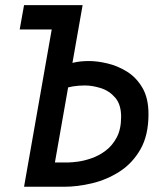

<svg xmlns="http://www.w3.org/2000/svg" viewBox="-20 -713 626 733"><path d="M71.8 0 193.8 -693.4H295.4L173.3 0ZM55.2 -600.6 71.8 -693.4H237.3L221.2 -600.6ZM224.6 0H88.4L104.5 -92.8H240.7Q253.4 -92.8 277.3 -95.9Q301.3 -99.1 329.6 -108.9Q357.9 -118.7 383.5 -137.9Q409.2 -157.2 425.8 -188.7Q442.4 -220.2 442.4 -267.1Q442.4 -314 419.9 -340.1Q397.5 -366.2 365.2 -376.5Q333 -386.7 304.2 -386.7Q255.4 -386.7 218.3 -372.6Q181.2 -358.4 143.1 -334.5L159.2 -425.3Q185.5 -442.4 209 -454.6Q232.4 -466.8 258.8 -473.4Q285.2 -480 319.8 -480Q351.1 -480 389.9 -470.9Q428.7 -461.9 464.6 -439.7Q500.5 -417.5 523.7 -377.9Q546.9 -338.4 546.9 -277.3Q546.9 -196.8 516.4 -143.3Q485.8 -89.8 437 -58.3Q388.2 -26.9 332 -13.4Q275.9 0 224.6 0Z"/></svg>

Font: Cascadia Mono NF
Style: Italic
Weight: 400
Italic angle: -10°
Monospace: yes
Designer: Aaron Bell
Foundry: Saja Typeworks
Version: Version 2404.023